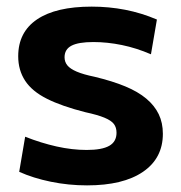

<svg xmlns="http://www.w3.org/2000/svg" viewBox="-20 -550 547 580"><path d="M243 10Q187 10 133.5 -1Q80 -12 38 -31L56 -137Q104 -118 151 -107.5Q198 -97 242 -97Q288 -97 310 -109.5Q332 -122 332 -149Q332 -165 324 -175.5Q316 -186 295.5 -194.5Q275 -203 238 -211Q167 -229 122 -251.5Q77 -274 56 -306Q35 -338 35 -380Q35 -453 92 -491.5Q149 -530 257 -530Q309 -530 358 -520.5Q407 -511 454 -491L436 -386Q392 -405 348 -414Q304 -423 262 -423Q217 -423 196 -412Q175 -401 175 -377Q175 -363 183.5 -352.5Q192 -342 212 -333.5Q232 -325 266 -318Q320 -305 358.5 -289Q397 -273 422 -252Q447 -231 459.5 -205Q472 -179 472 -146Q472 -72 412 -31Q352 10 243 10Z"/></svg>

Font: M PLUS 2 Thin
Style: Bold
Weight: 700
Version: Version 1.001